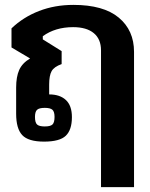

<svg xmlns="http://www.w3.org/2000/svg" viewBox="-20 -564 615 785"><path d="M393 -358Q393 -404 363.5 -428.5Q334 -453 279 -453Q206 -453 155 -416V-403L232 -355V-302Q201 -291 191 -273Q181 -255 181 -218V-178Q225 -178 249.5 -155Q274 -132 274 -85Q274 -33 249 -9Q224 15 160 15Q96 15 71 -11.5Q46 -38 46 -99V-206Q46 -250 58.5 -278Q71 -306 103 -325L27 -370V-448Q75 -494 139.5 -519Q204 -544 280 -544Q403 -544 465.5 -492Q528 -440 528 -352V201H393ZM203 -86Q203 -107 194.5 -115Q186 -123 163 -123Q140 -123 131.5 -115Q123 -107 123 -86Q123 -63 131.5 -55Q140 -47 163 -47Q186 -47 194.5 -55Q203 -63 203 -86Z"/></svg>

Font: Pridi Medium
Style: Regular
Weight: 500
Designer: Katatrad Team
Foundry: CadsonDemak
Version: Version 1.001